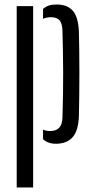

<svg xmlns="http://www.w3.org/2000/svg" viewBox="-20 -627 414 847"><path d="M53.7 200V-600H126.2V200ZM169.9 -55.1Q176.1 -52.2 183.9 -50.6Q191.6 -48.9 200.8 -48.9Q227.4 -48.9 241.1 -63.4Q254.9 -77.9 255.6 -110.2Q257.2 -163.2 258 -212.7Q258.8 -262.2 258.6 -309.2Q258.4 -356.2 257.6 -401.2Q256.8 -446.1 255.6 -489.8Q254.9 -522.5 243.2 -536.8Q231.5 -551.1 204.8 -551.1Q184.9 -551.1 169.9 -543.9V-587.7Q180.8 -597.4 194.8 -602.3Q208.8 -607.2 229 -607.2Q277.6 -607.2 301.8 -578.9Q325.9 -550.7 328.1 -484.7Q329.1 -451.3 329.6 -404.6Q330.2 -357.9 330.2 -306.2Q330.2 -254.4 329.6 -204.7Q329.1 -155.1 328.1 -115.7Q325.9 -50.2 300.2 -21.5Q274.4 7.2 225.8 7.2Q191.9 7.2 169.9 -12.9Z"/></svg>

Font: Big Shoulders Stencil Thin
Style: Regular
Weight: 100
Designer: Patric King
Foundry: XO Type Co
Version: Version 2.001